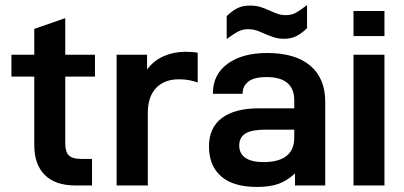

<svg xmlns="http://www.w3.org/2000/svg" viewBox="-20 -737 1606 763"><path d="M239.3 -432.6V-168Q239.3 -133.8 253.4 -119.6Q267.6 -105.5 301.8 -105.5H345.7V0H279.3Q200.2 0 158.2 -41.5Q116.2 -83 116.2 -160.2V-432.6H25.4V-519.5H116.2V-622.1L239.3 -665V-519.5H357.4V-432.6Z M443.4 -519.5H564.5V-460.9Q590.8 -496.1 630.4 -513.7Q669.9 -531.2 716.8 -531.2Q746.1 -531.2 765.6 -527.3V-409.2Q731.4 -421.9 691.4 -421.9Q632.8 -421.9 600.1 -387.2Q567.4 -352.5 567.4 -288.1V0H443.4Z M1272.5 -332V0H1152.3V-47.9Q1121.1 -18.6 1086.4 -6.3Q1051.8 5.9 1001 5.9Q907.2 5.9 858.9 -36.1Q810.5 -78.1 810.5 -155.3Q810.5 -229.5 861.8 -268.1Q913.1 -306.6 1010.7 -306.6H1149.4V-337.9Q1149.4 -430.7 1039.1 -430.7Q989.3 -430.7 966.8 -412.6Q944.3 -394.5 944.3 -367.2V-364.3H826.2V-367.2Q826.2 -441.4 884.8 -483.9Q943.4 -526.4 1042 -526.4Q1153.3 -526.4 1212.9 -476.1Q1272.5 -425.8 1272.5 -332ZM1149.4 -190.4V-221.7H1033.2Q980.5 -221.7 955.6 -206.5Q930.7 -191.4 930.7 -158.2Q930.7 -127 955.1 -109.9Q979.5 -92.8 1028.3 -92.8Q1149.4 -93.8 1149.4 -190.4ZM880.9 -672.9Q905.3 -696.3 925.8 -705.6Q946.3 -714.8 972.7 -714.8Q995.1 -714.8 1012.2 -710Q1029.3 -705.1 1050.8 -695.3Q1070.3 -686.5 1084.5 -681.6Q1098.6 -676.8 1116.2 -676.8Q1137.7 -676.8 1154.3 -685.5Q1170.9 -694.3 1200.2 -716.8V-625Q1175.8 -601.6 1155.3 -592.3Q1134.8 -583 1109.4 -583Q1086.9 -583 1069.8 -588.4Q1052.7 -593.8 1030.3 -603.5Q1027.3 -604.5 1014.2 -610.4Q1001 -616.2 989.3 -618.7Q977.5 -621.1 966.8 -621.1Q945.3 -621.1 927.7 -612.3Q910.2 -603.5 880.9 -582Z M1384.8 -519.5H1507.8V0H1384.8ZM1384.8 -693.4H1507.8V-593.8H1384.8Z"/></svg>

Font: Dinish Expanded
Style: Bold
Weight: 700
Width: 7
Designer: Charles Nix
Foundry: Playbeing
Version: Version 2.005; ttfautohint (v1.8.3)